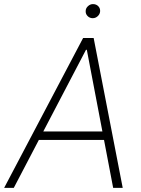

<svg xmlns="http://www.w3.org/2000/svg" viewBox="-43 -912 684 932"><path d="M23.9 0H-22.9L360.4 -727.5H411.6L552.7 0H506.3L378.4 -670.4H374.5ZM136.2 -273.9H485.8L478 -232.9H128.9ZM407.2 -823.7Q392.1 -823.7 381.8 -834.5Q371.6 -845.2 373 -859.9Q373.5 -872.6 384.3 -882.3Q395 -892.1 408.2 -892.1Q424.3 -892.1 434.3 -881.6Q444.3 -871.1 442.9 -856Q441.9 -843.3 431.4 -833.5Q420.9 -823.7 407.2 -823.7Z"/></svg>

Font: Inter Tight ExtraLight
Style: Italic
Weight: 250
Italic angle: -9.39999°
Designer: Rasmus Andersson
Foundry: rsms
Version: Version 3.004